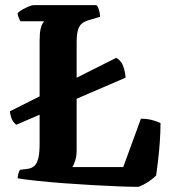

<svg xmlns="http://www.w3.org/2000/svg" viewBox="-20 -724 669 744"><path d="M43 -240.5Q29 -252 24.2 -266.8Q19.5 -281.5 18 -292.5L430.5 -500Q450.5 -488.5 458 -466Q465.5 -443.5 466.5 -423ZM512.5 0Q486.5 0 440.2 -1.8Q394 -3.5 337.5 -6.8Q281 -10 224.8 -14.2Q168.5 -18.5 121.8 -23.5Q75 -28.5 48.5 -33Q48.5 -43 51.5 -52.5Q54.5 -62 57.5 -66L86.5 -69.5Q104 -72 114 -81.8Q124 -91.5 128.8 -112.2Q133.5 -133 133.5 -167.5V-564.5Q133.5 -595 137.2 -611.2Q141 -627.5 145.8 -634.2Q150.5 -641 151 -641.5H59.5Q56 -646 52.5 -655.2Q49 -664.5 48 -673Q53.5 -679.5 66 -686.5Q78.5 -693.5 91.2 -698.8Q104 -704 109.5 -704H354.5Q359.5 -698.5 363.5 -685.8Q367.5 -673 368 -659L324.5 -646Q308.5 -641.5 298 -633.2Q287.5 -625 282.2 -608.2Q277 -591.5 277 -560V-142Q277 -119 271.2 -101.2Q265.5 -83.5 260 -76.5H457.5L526 -264Q551.5 -264 572.2 -258Q593 -252 602 -247Q602 -211.5 599.2 -173.5Q596.5 -135.5 592.5 -101.8Q588.5 -68 585 -44Q578.5 -36.5 564 -26Q549.5 -15.5 534.8 -7.8Q520 0 512.5 0Z"/></svg>

Font: Texturina Medium
Style: Regular
Weight: 500
Designer: Guillermo Torres Carreño
Foundry: Omnibus-Type
Version: Version 1.003